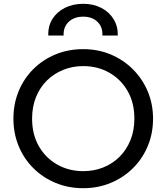

<svg xmlns="http://www.w3.org/2000/svg" viewBox="-20 -973 874 1008"><path d="M417 15Q338.5 15 271.8 -12.8Q205 -40.5 155.2 -90Q105.5 -139.5 78 -206Q50.5 -272.5 50.5 -350Q50.5 -428 78 -494.5Q105.5 -561 155.2 -610.5Q205 -660 271.8 -687.5Q338.5 -715 417 -715Q495 -715 561.5 -687Q628 -659 678 -609Q728 -559 755.8 -492.8Q783.5 -426.5 783.5 -350Q783.5 -272.5 755.8 -206Q728 -139.5 678 -90Q628 -40.5 561.5 -12.8Q495 15 417 15ZM417 -74.5Q473.5 -74.5 522.2 -94Q571 -113.5 607.5 -149.8Q644 -186 664.8 -237Q685.5 -288 685.5 -350Q685.5 -433.5 649.8 -495.5Q614 -557.5 553 -591.8Q492 -626 417 -626Q360.5 -626 311.8 -606.2Q263 -586.5 226.2 -550.2Q189.5 -514 169 -463.2Q148.5 -412.5 148.5 -350Q148.5 -267 184.2 -205Q220 -143 281 -108.8Q342 -74.5 417 -74.5ZM233.5 -786.5Q232 -836.5 255.5 -873.8Q279 -911 321 -932Q363 -953 417 -953Q470.5 -953 512 -931.5Q553.5 -910 576.5 -872.2Q599.5 -834.5 598.5 -786.5H517.5Q520 -831 492 -858.2Q464 -885.5 417 -885.5Q369 -885.5 340.5 -858.2Q312 -831 314 -786.5Z"/></svg>

Font: Geologica Cursive Light
Style: Regular
Weight: 300
Designer: Sindre Bremnes, Frode Helland
Foundry: Monokrom Skriftforlag AS
Version: Version 1.010;gftools[0.9.28]